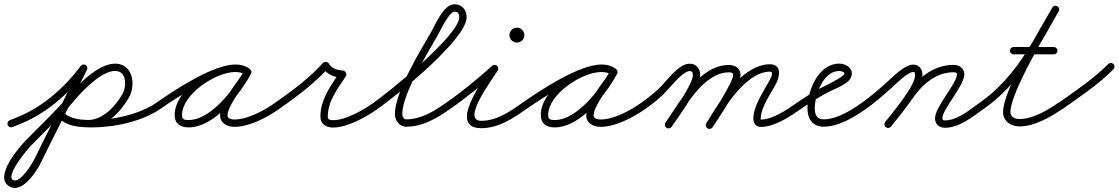

<svg xmlns="http://www.w3.org/2000/svg" viewBox="-37 -581 5320 913"><path d="M22.1 23.4C22.1 23.4 22.1 23.4 22.1 23.4C85.7 -0.2 139.7 -27.2 195.3 -67.5C264 -117.4 324.2 -178.6 375 -246.5C380.8 -254.3 379.2 -265.2 371.5 -271C363.7 -276.8 352.8 -275.2 347 -267.5C347 -267.5 347 -267.5 347 -267.5C298.3 -202.3 240.6 -143.6 174.7 -95.8C121.7 -57.4 70.5 -31.9 9.9 -9.4C0.9 -6.1 -3.8 4 -0.4 13.1C2.9 22.1 13 26.8 22.1 23.4ZM369 -272.6C360.4 -277 349.9 -273.6 345.4 -265C313.1 -202.1 282.3 -138.3 251.3 -74.7C211 8 168 89.5 128.2 172.4C117.4 195 57.9 294.4 24.9 274.9C-12.1 253.1 94.8 127.4 110.6 111.2C181.6 38 255.6 -30.3 321.4 -108.8C356.2 -150.3 463.3 -263.5 528.2 -240.5C528.2 -240.5 528.1 -240.5 528.1 -240.5C528.1 -240.5 528.1 -240.5 528.1 -240.5C567.2 -226.6 562.1 -163.2 545.8 -134.7C545.8 -134.7 545.8 -134.7 545.8 -134.7C545.8 -134.7 545.8 -134.7 545.8 -134.7C513 -77.6 453.3 -10.5 382 -10.5C382 -10.5 382.1 -10.5 382.2 -10.5C382.3 -10.5 382.4 -10.5 382.4 -10.5C345 -11.5 296.1 -13.7 269 -43.7C262.5 -50.9 251.4 -51.5 244.3 -45C237.1 -38.5 236.5 -27.4 243 -20.3C243 -20.3 243 -20.3 243 -20.3C277.6 18 333 23.2 381.6 24.5C381.6 24.5 381.7 24.5 381.8 24.5C381.9 24.5 382 24.5 382 24.5C467 24.5 536.6 -48.5 576.2 -117.3C576.2 -117.3 576.2 -117.3 576.2 -117.3C576.2 -117.3 576.2 -117.3 576.2 -117.3C603.8 -165.6 601 -251.6 539.9 -273.5C539.9 -273.5 539.9 -273.5 539.9 -273.5C539.9 -273.5 539.8 -273.5 539.8 -273.5C455.1 -303.5 341.7 -187.4 294.6 -131.2C229.4 -53.4 155.8 14.2 85.4 86.8C51.1 122.2 -67.9 260.8 7.1 305.1C69.5 341.9 138.1 232.8 159.8 187.6C199.6 104.7 242.5 23.3 282.7 -59.3C313.6 -122.7 344.3 -186.3 376.6 -249C381 -257.6 377.6 -268.1 369 -272.6ZM244.3 -45C237.1 -38.6 236.5 -27.5 243 -20.3C295.3 38 429.6 26.7 500.3 17.3C500.3 17.3 500.3 17.3 500.4 17.3C500.4 17.3 500.5 17.3 500.5 17.3C573.3 6.9 664.4 -20.2 725 -62.7C733 -68.2 734.9 -79.1 729.3 -87C723.8 -95 712.9 -96.9 705 -91.3C648.9 -52.1 562.8 -26.9 495.5 -17.3C495.5 -17.3 495.6 -17.3 495.6 -17.3C495.7 -17.3 495.7 -17.3 495.7 -17.3C439.5 -9.9 310.7 2.7 269 -43.7C262.6 -50.9 251.5 -51.5 244.3 -45Z M700.6 -67C706.2 -59.1 717.1 -57.1 725 -62.6C799.8 -114.8 990.1 -239.3 1082.6 -239.3C1098.4 -239.3 1114.8 -236.1 1127.8 -226.8C1136.9 -220.3 1146.4 -224.9 1151.3 -232.4C1156.2 -240 1156.4 -250.6 1146.8 -256.1C1125 -268.8 1107.1 -273.6 1081.3 -273.6C970 -273.6 793.6 -153.6 793.6 -34.2C793.6 7.6 820.9 24.8 859.7 24.8C983.3 24.8 1102.9 -132 1156.4 -229.6C1162 -239.8 1157.1 -249.1 1149.4 -253.3C1141.7 -257.6 1131.3 -256.6 1125.7 -246.4C1091.8 -184.7 1009.8 -100.3 1009.8 -31.6C1009.8 6 1045.2 22.2 1078 22.2C1148.9 22.2 1233.4 -22.7 1290.1 -62.7C1298 -68.3 1299.9 -79.2 1294.3 -87.1C1288.7 -95 1277.8 -96.9 1269.9 -91.3C1219.5 -55.7 1141.2 -12.8 1078 -12.8C1066.2 -12.8 1044.8 -15.8 1044.8 -31.6C1044.8 -81.1 1128.7 -179.1 1156.3 -229.6C1162 -239.8 1157.1 -249.1 1149.4 -253.3C1141.7 -257.5 1131.2 -256.6 1125.6 -246.4C1079.4 -161.9 967.6 -10.2 859.7 -10.2C840.1 -10.2 828.6 -12.6 828.6 -34.2C828.6 -133.4 990 -238.6 1081.3 -238.6C1101.1 -238.6 1112.9 -235.3 1129.2 -225.9C1138.8 -220.3 1148.1 -224.4 1152.7 -231.5C1157.3 -238.6 1157.2 -248.8 1148.2 -255.2C1129.2 -268.8 1105.7 -274.3 1082.6 -274.3C974.7 -274.3 791.1 -151.4 705 -91.4C697.1 -85.8 695.1 -74.9 700.6 -67Z M1290 -62.6C1290 -62.6 1290 -62.6 1290 -62.6C1371 -119 1459 -184.7 1525 -258.3C1528.5 -262.1 1520.1 -265.4 1511.5 -266.6C1502.9 -267.8 1494 -266.9 1496.3 -262.3C1513.6 -227 1555.2 -212.5 1592.1 -210.5C1597.9 -210.2 1596.1 -219.4 1592 -227.5C1588 -235.6 1581.6 -242.5 1578.4 -237.6C1535.8 -173.1 1486.7 -108.2 1486.7 -27.1C1486.7 10.5 1513.7 25.4 1548.1 25.4C1614.4 25.4 1705.7 -25.1 1758.2 -62.8C1766.1 -68.4 1767.9 -79.3 1762.2 -87.2C1756.6 -95.1 1745.7 -96.9 1737.8 -91.2C1737.8 -91.2 1737.8 -91.2 1737.8 -91.2C1691.7 -58.2 1606.3 -9.6 1548.1 -9.6C1533.3 -9.6 1521.7 -10.3 1521.7 -27.1C1521.7 -100 1569.3 -160.3 1607.6 -218.4C1610.8 -223.3 1610.3 -229.9 1607.6 -235.4C1604.8 -240.8 1599.8 -245.2 1593.9 -245.5C1570.5 -246.7 1539 -254.7 1527.7 -277.7C1525.4 -282.3 1520 -285.2 1514.2 -286C1508.5 -286.8 1502.4 -285.5 1499 -281.7C1434.8 -210.2 1348.8 -146.1 1270 -91.4C1262.1 -85.9 1260.1 -75 1265.6 -67C1271.1 -59.1 1282 -57.1 1290 -62.6Z M1758 -62.7C1758 -62.7 1758 -62.7 1758 -62.7C1846.5 -124.6 2181.8 -392.5 2181.8 -499.1C2181.8 -533.3 2160.6 -560.7 2125 -560.7C2071.6 -560.7 2035.8 -467.6 2010.9 -424.8C1957.5 -333 1840.8 -141.1 1840.8 -38.6C1840.8 -8.9 1862.2 21.5 1894 21.5C1973 21.5 2040.4 -18.5 2103.1 -62.7C2111 -68.3 2112.9 -79.2 2107.3 -87.1C2101.7 -95 2090.8 -96.9 2082.9 -91.3C2026.6 -51.6 1965.2 -13.5 1894 -13.5C1882.1 -13.5 1875.8 -28.7 1875.8 -38.6C1875.8 -131.5 1992 -322.7 2041.1 -407.2C2057.6 -435.5 2098.2 -525.7 2125 -525.7C2141.1 -525.7 2146.8 -513.9 2146.8 -499.1C2146.8 -413.4 1813.3 -144.1 1738 -91.3C1730 -85.8 1728.1 -74.9 1733.7 -67C1739.2 -59 1750.1 -57.1 1758 -62.7Z M2102.9 -62.6C2102.9 -62.6 2102.9 -62.6 2102.9 -62.6C2180.7 -116.3 2256.6 -178.8 2326.7 -242C2334.1 -248.7 2330.1 -258.5 2322.9 -264.5C2315.7 -270.5 2305.3 -272.7 2300.1 -264.2C2261.8 -201.9 2089.3 28.5 2252 28.5C2332.9 28.5 2402.3 -17.8 2466.1 -62.7C2474 -68.3 2475.9 -79.2 2470.3 -87.1C2464.7 -95 2453.8 -96.9 2445.9 -91.3C2445.9 -91.3 2445.9 -91.3 2445.9 -91.3C2388.8 -51.1 2324.7 -6.5 2252 -6.5C2155.2 -6.5 2301.1 -199.1 2329.9 -245.8C2335.1 -254.4 2332.2 -263.2 2326.1 -268.3C2320 -273.4 2310.7 -274.7 2303.3 -268C2234.3 -205.8 2159.5 -144.2 2083.1 -91.4C2075.1 -85.9 2073.1 -75 2078.6 -67.1C2084.1 -59.1 2095 -57.1 2102.9 -62.6ZM2421.5 -414C2421.5 -413.7 2421.3 -413.5 2421 -413.5C2420.7 -413.5 2420.5 -413.7 2420.5 -414C2420.5 -414.3 2420.7 -414.5 2421 -414.5C2421.3 -414.5 2421.5 -414.3 2421.5 -414ZM2385.5 -414C2385.5 -394.4 2401.4 -378.5 2421 -378.5C2440.6 -378.5 2456.5 -394.4 2456.5 -414C2456.5 -433.6 2440.6 -449.5 2421 -449.5C2401.4 -449.5 2385.5 -433.6 2385.5 -414Z M2441.6 -67C2447.2 -59.1 2458.1 -57.1 2466 -62.6C2540.8 -114.8 2731.1 -239.3 2823.6 -239.3C2839.4 -239.3 2855.8 -236.1 2868.8 -226.8C2877.9 -220.3 2887.4 -224.9 2892.3 -232.4C2897.2 -240 2897.4 -250.6 2887.8 -256.1C2866 -268.8 2848.1 -273.6 2822.3 -273.6C2711 -273.6 2534.6 -153.6 2534.6 -34.2C2534.6 7.6 2561.9 24.8 2600.7 24.8C2724.3 24.8 2843.9 -132 2897.4 -229.6C2903 -239.8 2898.1 -249.1 2890.4 -253.3C2882.7 -257.6 2872.3 -256.6 2866.7 -246.4C2832.8 -184.7 2750.8 -100.3 2750.8 -31.6C2750.8 6 2786.2 22.2 2819 22.2C2889.9 22.2 2974.4 -22.7 3031.1 -62.7C3039 -68.3 3040.9 -79.2 3035.3 -87.1C3029.7 -95 3018.8 -96.9 3010.9 -91.3C2960.5 -55.7 2882.2 -12.8 2819 -12.8C2807.2 -12.8 2785.8 -15.8 2785.8 -31.6C2785.8 -81.1 2869.7 -179.1 2897.3 -229.6C2903 -239.8 2898.1 -249.1 2890.4 -253.3C2882.7 -257.5 2872.2 -256.6 2866.6 -246.4C2820.4 -161.9 2708.6 -10.2 2600.7 -10.2C2581.1 -10.2 2569.6 -12.6 2569.6 -34.2C2569.6 -133.4 2731 -238.6 2822.3 -238.6C2842.1 -238.6 2853.9 -235.3 2870.2 -225.9C2879.8 -220.3 2889.1 -224.4 2893.7 -231.5C2898.3 -238.6 2898.2 -248.8 2889.2 -255.2C2870.2 -268.8 2846.7 -274.3 2823.6 -274.3C2715.7 -274.3 2532.1 -151.4 2446 -91.4C2438.1 -85.8 2436.1 -74.9 2441.6 -67Z M3006.6 -67C3012.2 -59.1 3023.1 -57.1 3031 -62.6C3059.9 -82.8 3087.5 -104.6 3113.5 -128.4C3138.8 -151.5 3207.3 -243.1 3242.6 -243.1C3254.6 -243.1 3257.7 -235 3257.7 -224C3257.7 -178.5 3156.4 -39.3 3127.6 2C3122.1 9.9 3124.1 20.8 3132 26.4C3139.9 31.9 3150.8 29.9 3156.4 22C3156.4 22 3156.4 22 3156.4 22C3191.3 -28.2 3292.7 -165.5 3292.7 -224C3292.7 -254.3 3274.4 -278.1 3242.6 -278.1C3188.4 -278.1 3133.2 -194.7 3096.9 -160.7C3070 -135.5 3041.2 -112.4 3011 -91.4C3003.1 -85.8 3001.1 -74.9 3006.6 -67ZM3156.4 22C3156.4 22 3156.4 22 3156.4 22C3219.3 -68.3 3306.9 -237.1 3430.1 -237.1C3438.4 -237.1 3449.3 -235.4 3449.3 -225.1C3449.3 -189.2 3347.7 -34.5 3322.3 4.4C3317.1 12.5 3319.3 23.4 3327.4 28.7C3335.5 33.9 3346.4 31.7 3351.7 23.6C3384.9 -27.3 3484.3 -170.2 3484.3 -225.1C3484.3 -255.9 3458.4 -272.1 3430.1 -272.1C3289.3 -272.1 3198.7 -100 3127.6 2C3122.1 9.9 3124.1 20.8 3132 26.4C3139.9 31.9 3150.8 29.9 3156.4 22ZM3327.7 29.6C3336 34.5 3346.7 31.8 3351.7 23.5C3403.1 -62.7 3506.2 -236.3 3621.6 -240.4C3647.4 -241.3 3626.9 -207.7 3620.8 -196.3C3592.1 -142.9 3545.4 -77.3 3545.4 -16.1C3545.4 5.1 3557.2 22.5 3580 22.5C3647.5 22.5 3717.6 -25.9 3770.9 -62.6C3778.9 -68.1 3780.9 -79 3775.4 -86.9C3769.9 -94.9 3759 -96.9 3751.1 -91.4C3704.8 -59.6 3639 -12.5 3580 -12.5C3579.9 -12.5 3580.4 -13.8 3580.4 -16.1C3580.4 -69.7 3626.2 -132.3 3651.6 -179.7C3671.8 -217.2 3682.9 -277.6 3620.4 -275.4C3488.4 -270.7 3381 -94 3321.6 5.6C3316.7 13.9 3319.4 24.6 3327.7 29.6Z M3771 -62.6C3771 -62.6 3771 -62.6 3771 -62.6C3811.3 -90.8 3853 -116.8 3896.3 -140C3927.7 -156.8 3973.9 -172.3 3999.1 -197.6C4008.4 -207.1 4013.5 -218.7 4013.5 -232C4013.5 -262.1 3980.3 -278.5 3954 -278.5C3854.8 -278.5 3802.5 -149.9 3802.5 -66C3802.5 -17.5 3826 21.5 3879 21.5C3950.1 21.5 4024.1 -23.3 4080.1 -62.7C4088 -68.3 4089.9 -79.2 4084.3 -87.1C4078.7 -95 4067.8 -96.9 4059.9 -91.3C4010.5 -56.5 3942.1 -13.5 3879 -13.5C3846.1 -13.5 3837.5 -36.9 3837.5 -66C3837.5 -129 3876.7 -243.5 3954 -243.5C3959.2 -243.5 3978.5 -239.6 3978.5 -232C3978.5 -214.1 3862.7 -161.7 3845.9 -152C3813.4 -133.2 3781.8 -112.8 3751 -91.4C3743.1 -85.8 3741.1 -74.9 3746.6 -67C3752.2 -59.1 3763.1 -57.1 3771 -62.6Z M4055.6 -67C4061.1 -59.1 4072 -57.1 4080 -62.6C4124.2 -93.3 4164.5 -129.3 4204.6 -165C4224.5 -182.7 4278.6 -238.8 4306.7 -238.8C4313.9 -238.8 4314.6 -229.9 4314.6 -224.4C4314.6 -171.2 4208.3 -47.2 4172.2 -0.7C4166.3 6.9 4167.6 17.9 4175.3 23.8C4182.9 29.7 4193.9 28.4 4199.8 20.7C4242.6 -34.3 4349.6 -157.5 4349.6 -224.4C4349.6 -250.1 4334.8 -273.8 4306.7 -273.8C4264.4 -273.8 4210.9 -217.5 4181.4 -191.2C4142.3 -156.4 4103.1 -121.2 4060 -91.4C4052.1 -85.9 4050.1 -75 4055.6 -67ZM4199.7 20.9C4199.7 20.9 4199.7 20.9 4199.7 20.9C4232.9 -20.8 4267.3 -62.1 4297.4 -106.1C4344.6 -175 4409.6 -237.5 4498.2 -237.5C4505 -237.5 4513.6 -235.7 4513.6 -227.5C4513.6 -184.6 4409.2 -73.1 4409.2 -18.6C4409.2 10.2 4429 26.5 4457 26.5C4524.7 26.5 4587.2 -25.2 4640.1 -62.7C4648 -68.3 4649.9 -79.2 4644.3 -87.1C4638.7 -95 4627.8 -96.9 4619.9 -91.3C4573.9 -58.6 4515.5 -8.5 4457 -8.5C4448.1 -8.5 4444.2 -9.5 4444.2 -18.6C4444.2 -62.4 4548.6 -173.5 4548.6 -227.5C4548.6 -256 4524.8 -272.5 4498.2 -272.5C4397.4 -272.5 4322.5 -204.8 4268.6 -125.9C4238.9 -82.5 4205 -42 4172.3 -0.9C4166.3 6.6 4167.5 17.7 4175.1 23.7C4182.6 29.7 4193.7 28.5 4199.7 20.9Z M4640 -62.6C4640 -62.6 4640 -62.6 4640 -62.6C4810.5 -181.6 4897.1 -350.4 4997.2 -527.4C5003 -537.5 4998.2 -546.9 4990.6 -551.2C4983 -555.5 4972.5 -554.8 4966.8 -544.6C4913.8 -450.9 4732.7 -154.4 4732.7 -48.3C4732.7 -3.4 4771.1 20.1 4812.3 20.1C4881.1 20.1 4959.4 -24.4 5014 -62.7C5022 -68.2 5023.9 -79.1 5018.3 -87C5012.8 -95 5001.9 -96.9 4994 -91.3C4994 -91.3 4994 -91.3 4994 -91.3C4945.8 -57.6 4873.3 -14.9 4812.3 -14.9C4790.9 -14.9 4767.7 -23.5 4767.7 -48.3C4767.7 -142.8 4949.3 -442.7 4997.2 -527.4C5003 -537.5 4998.2 -546.9 4990.6 -551.2C4983 -555.5 4972.5 -554.8 4966.8 -544.6C4869.5 -372.7 4785.6 -206.9 4620 -91.4C4612.1 -85.8 4610.1 -74.9 4615.6 -67C4621.2 -59.1 4632.1 -57.1 4640 -62.6ZM4783 -322.5C4783 -322.5 4783 -322.5 4783 -322.5C4846.7 -322.5 4910.3 -322.5 4974 -322.5C4983.7 -322.5 4991.5 -330.3 4991.5 -340C4991.5 -349.7 4983.7 -357.5 4974 -357.5C4974 -357.5 4974 -357.5 4974 -357.5C4910.3 -357.5 4846.7 -357.5 4783 -357.5C4773.3 -357.5 4765.5 -349.7 4765.5 -340C4765.5 -330.3 4773.3 -322.5 4783 -322.5Z M4989.7 -65.5C4995.3 -57.6 5006.3 -55.8 5014.1 -61.4C5097.2 -120.4 5185.9 -179 5257.5 -251.7C5264.3 -258.6 5264.2 -269.7 5257.3 -276.5C5250.4 -283.3 5239.3 -283.2 5232.5 -276.3C5162.4 -205 5075.2 -147.7 4993.9 -89.9C4986 -84.3 4984.1 -73.4 4989.7 -65.5Z"/></svg>

Font: FRB American Cursive Guidelines
Style: Italic
Weight: 400
Italic angle: -25°
Version: Version 2.0;Modular Font Editor K font №1